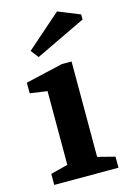

<svg xmlns="http://www.w3.org/2000/svg" viewBox="-113 -785 559 840"><g transform="rotate(-15 166.0 -365.0)"><path d="M25 0V-50L103 -70V-404L25 -415V-463L194 -502H238V-70L316 -50V0ZM104 -558 77 -593 233 -730 332 -690V-667Z"/></g></svg>

Font: Manuale
Style: Bold
Weight: 700
Version: Version 1.002